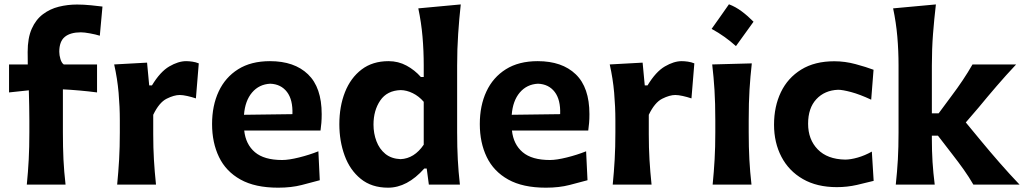

<svg xmlns="http://www.w3.org/2000/svg" viewBox="-20 -847 4701 881"><path d="M103 0Q108.9 -59.6 111.8 -115.2Q114.7 -170.9 114.7 -239.7V-294.4Q114.7 -325.2 114 -359.6Q113.3 -394 112.3 -432.6L21.5 -422.9V-551.3H107.4Q107.4 -566.4 107.2 -580.6Q106.9 -594.7 106.9 -608.4Q106.9 -672.9 125.7 -715.1Q144.5 -757.3 177 -781.7Q209.5 -806.2 250 -816.2Q290.5 -826.2 333.5 -826.2Q362.8 -826.2 397.7 -822.8Q432.6 -819.3 450.2 -816.9L438 -683.1Q419.4 -689 393.1 -693.8Q366.7 -698.7 351.1 -698.7Q303.2 -698.7 277.6 -678Q252 -657.2 252 -609.4Q252 -593.8 257.3 -575.9Q262.7 -558.1 272.5 -551.3H425.3V-422.9Q384.8 -428.2 345.9 -431.6Q307.1 -435.1 268.6 -437V-239.7Q268.6 -170.9 271.2 -115.2Q273.9 -59.6 280.8 0Z M517.6 0Q523.4 -59.6 526.6 -115.2Q529.8 -170.9 529.8 -239.7V-294.4Q529.8 -356.9 524.2 -421.4Q518.6 -485.8 503.9 -551.3L654.8 -559.6L664.6 -455.1H677.2Q715.3 -518.1 756.8 -542.2Q798.3 -566.4 834 -566.4Q846.7 -566.4 862.3 -564.2Q877.9 -562 892.1 -556.2L878.9 -395.5Q859.9 -401.9 839.4 -406.5Q818.8 -411.1 804.7 -411.1Q778.8 -411.1 744.6 -394Q710.4 -377 683.1 -320.3V-231.4Q683.1 -168.9 686.3 -114.3Q689.5 -59.6 695.8 0Z M1256.3 14.2Q1150.4 14.2 1083.5 -23.2Q1016.6 -60.5 984.9 -126.5Q953.1 -192.4 953.1 -277.8Q953.1 -362.3 983.4 -427.2Q1013.7 -492.2 1072.8 -529.3Q1131.8 -566.4 1218.8 -566.4Q1330.6 -566.4 1393.3 -506.1Q1456.1 -445.8 1456.1 -323.2Q1456.1 -300.8 1454.6 -283Q1453.1 -265.1 1450.7 -248H1100.6Q1107.4 -184.6 1149.7 -148.7Q1191.9 -112.8 1274.9 -112.8Q1305.2 -112.8 1352.3 -124.5Q1399.4 -136.2 1440.9 -152.8L1447.3 -20Q1413.1 -10.7 1365.2 1.7Q1317.4 14.2 1256.3 14.2ZM1321.8 -323.2Q1324.2 -389.2 1296.9 -425Q1269.5 -460.9 1220.2 -462.9Q1168.9 -460.4 1136.7 -422.6Q1104.5 -384.8 1099.6 -320.3Z M1760.7 14.2Q1685.1 14.2 1635.3 -26.4Q1585.4 -66.9 1561.3 -133.3Q1537.1 -199.7 1537.1 -276.9Q1537.1 -358.9 1563 -424.3Q1588.9 -489.7 1639.2 -528.1Q1689.5 -566.4 1762.7 -566.4Q1807.6 -566.4 1845.5 -545.9Q1883.3 -525.4 1911.1 -493.7H1924.3V-546.4Q1924.3 -614.3 1918.7 -679Q1913.1 -743.7 1899.4 -808.6L2094.2 -826.7Q2086.9 -760.7 2082.3 -691.4Q2077.6 -622.1 2077.6 -546.4V-239.7Q2077.6 -170.9 2080.6 -115.2Q2083.5 -59.6 2090.3 0H1947.8L1938 -73.7H1926.8Q1848.6 14.2 1760.7 14.2ZM1817.9 -116.7Q1881.3 -119.6 1924.3 -183.1V-379.9Q1901.9 -405.8 1874 -419.4Q1846.2 -433.1 1818.8 -433.6Q1755.9 -431.6 1724.9 -386Q1693.8 -340.3 1693.8 -275.4Q1693.8 -234.9 1707.3 -199.2Q1720.7 -163.6 1748 -141.1Q1775.4 -118.7 1817.9 -116.7Z M2484.9 14.2Q2378.9 14.2 2312 -23.2Q2245.1 -60.5 2213.4 -126.5Q2181.6 -192.4 2181.6 -277.8Q2181.6 -362.3 2211.9 -427.2Q2242.2 -492.2 2301.3 -529.3Q2360.4 -566.4 2447.3 -566.4Q2559.1 -566.4 2621.8 -506.1Q2684.6 -445.8 2684.6 -323.2Q2684.6 -300.8 2683.1 -283Q2681.6 -265.1 2679.2 -248H2329.1Q2335.9 -184.6 2378.2 -148.7Q2420.4 -112.8 2503.4 -112.8Q2533.7 -112.8 2580.8 -124.5Q2627.9 -136.2 2669.4 -152.8L2675.8 -20Q2641.6 -10.7 2593.8 1.7Q2545.9 14.2 2484.9 14.2ZM2550.3 -323.2Q2552.7 -389.2 2525.4 -425Q2498 -460.9 2448.7 -462.9Q2397.5 -460.4 2365.2 -422.6Q2333 -384.8 2328.1 -320.3Z M2791.5 0Q2797.4 -59.6 2800.5 -115.2Q2803.7 -170.9 2803.7 -239.7V-294.4Q2803.7 -356.9 2798.1 -421.4Q2792.5 -485.8 2777.8 -551.3L2928.7 -559.6L2938.5 -455.1H2951.2Q2989.3 -518.1 3030.8 -542.2Q3072.3 -566.4 3107.9 -566.4Q3120.6 -566.4 3136.2 -564.2Q3151.9 -562 3166 -556.2L3152.8 -395.5Q3133.8 -401.9 3113.3 -406.5Q3092.8 -411.1 3078.6 -411.1Q3052.7 -411.1 3018.6 -394Q2984.4 -377 2957 -320.3V-231.4Q2957 -168.9 2960.2 -114.3Q2963.4 -59.6 2969.7 0Z M3324.8 -827.3Q3354.9 -816 3383.1 -795.1Q3411.3 -774.1 3437.6 -747.3Q3397.3 -690.9 3357 -635.5Q3332.3 -657.6 3304.7 -677.4Q3277 -697.3 3245.3 -714.5Q3265.7 -743.5 3285.6 -771.4Q3305.5 -799.4 3324.8 -827.3ZM3250 0Q3255.9 -59.6 3259 -115.2Q3262.2 -170.9 3262.2 -239.7V-294.4Q3262.2 -375.5 3258.5 -433.8Q3254.9 -492.2 3248 -551.3L3429.7 -556.2Q3422.9 -495.6 3419.2 -436.3Q3415.5 -377 3415.5 -294.4V-239.7Q3415.5 -170.9 3418.5 -115.2Q3421.4 -59.6 3428.2 0Z M3819.8 11.7Q3728.5 11.7 3664.1 -25.4Q3599.6 -62.5 3565.7 -127.4Q3531.7 -192.4 3531.7 -274.9Q3531.7 -358.4 3563.2 -424.1Q3594.7 -489.7 3656.5 -527.8Q3718.3 -565.9 3808.1 -565.9Q3857.4 -565.9 3906 -552.7Q3954.6 -539.6 3988.3 -526.9L3977.5 -389.6Q3924.8 -414.1 3885.3 -424.6Q3845.7 -435.1 3825.7 -435.1Q3763.7 -432.6 3725.8 -391.8Q3688 -351.1 3688 -279.3Q3688 -207 3732.2 -161.6Q3776.4 -116.2 3857.9 -114.7Q3882.8 -114.7 3915.5 -124Q3948.2 -133.3 3980.5 -151.4L3988.8 -17.1Q3957 -8.8 3912.1 1.5Q3867.2 11.7 3819.8 11.7Z M4090.3 0Q4096.7 -59.6 4099.9 -115.2Q4103 -170.9 4103 -239.7V-546.4Q4103 -614.3 4097.4 -679Q4091.8 -743.7 4078.1 -808.6L4274.4 -826.7Q4266.6 -760.7 4261.2 -691.4Q4255.9 -622.1 4255.9 -546.4V-327.1H4287.1L4345.7 -406.2Q4373 -442.4 4397.2 -478.5Q4421.4 -514.6 4442.4 -551.3H4642.6Q4595.7 -501.5 4553.5 -452.4Q4511.2 -403.3 4470.7 -354L4411.6 -285.2L4481.4 -200.7Q4522.9 -150.4 4566.9 -100.1Q4610.8 -49.8 4658.2 0H4446.3Q4426.3 -34.7 4401.9 -69.1Q4377.4 -103.5 4351.1 -137.2L4283.7 -224.6H4255.9V-210Q4255.9 -153.3 4259 -103.5Q4262.2 -53.7 4269 0Z"/></svg>

Font: Pinar DS1 Bold
Style: Regular
Weight: 700
Designer: Amin Abedi
Version: Version 3.000